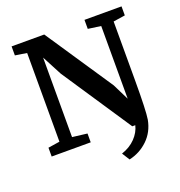

<svg xmlns="http://www.w3.org/2000/svg" viewBox="-125 -656 845 901"><g transform="rotate(-20 297.0 -206.0)"><path d="M31 0V-44L89 -53V-496L31 -505V-550H194L419 -214L459 -133V-496L395 -505V-550H580V-505L521 -496V-203Q521 -50 514 -8Q503 50 463.5 88Q424 126 370 138L346 100Q388 86 415 58Q442 30 450 -4H435L204 -351L152 -450V-53L226 -44V0Z"/></g></svg>

Font: Aikya SemiBold
Style: Regular
Weight: 600
Designer: Neelakash Kshetrimayum (Latin subset based on Merriweather by Eben Sorkin)
Foundry: Brand New Type
Version: Version 1.00 b005